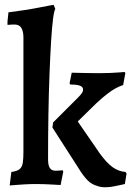

<svg xmlns="http://www.w3.org/2000/svg" viewBox="-20 -762 552 795"><path d="M27 -50Q51 -53 61.5 -62Q72 -71 74.5 -88.5Q77 -106 77 -134V-606Q77 -657 46 -660Q38 -661 27 -660Q16 -659 11 -659Q11 -663 11 -666.5Q11 -670 11 -673L15 -711Q47 -715 80 -720Q113 -725 140.5 -730.5Q168 -736 185 -739Q202 -742 202 -742L209 -725Q204 -718 199.5 -683Q195 -648 191.5 -590Q188 -532 185 -455.5Q182 -379 180.5 -289.5Q179 -200 179 -103Q179 -77 186.5 -66Q194 -55 211 -55Q218 -55 228.5 -56Q239 -57 239 -57L242 -52L231 4Q231 4 220.5 3.5Q210 3 194 2Q178 1 160.5 0.5Q143 0 128 0Q105 0 80 1.5Q55 3 37.5 4.5Q20 6 20 6ZM197 -234 200 -255 302 -357Q315 -370 319.5 -377Q324 -384 324 -391Q324 -402 311.5 -407Q299 -412 271 -412L268 -417L277 -461Q277 -461 296.5 -460.5Q316 -460 342.5 -459.5Q369 -459 392 -459Q414 -459 438 -460Q462 -461 479 -462.5Q496 -464 496 -464L499 -459L490 -410Q457 -399 424.5 -373.5Q392 -348 361.5 -317.5Q331 -287 302 -259L393 -127Q421 -88 446 -70Q471 -52 500 -50L504 -43L497 0Q497 0 483.5 3Q470 6 452.5 9.5Q435 13 424 13Q412 14 401 12.5Q390 11 383 8Q360 2 342.5 -15.5Q325 -33 303 -69Z"/></svg>

Font: Alegreya SemiBold
Style: Regular
Weight: 600
Designer: Juan Pablo del Peral
Foundry: Huerta Tipografica
Version: Version 2.009